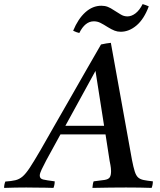

<svg xmlns="http://www.w3.org/2000/svg" viewBox="-104 -916 780 937"><path d="M431 -131 411 -260H191L122 -134Q109 -109 99.5 -89.5Q90 -70 90 -59Q90 -44 106.5 -40Q123 -36 163 -31Q163 -14 157 1Q143 0 117 0Q91 0 65 -0.5Q39 -1 24 -1Q-4 -1 -29 -0.5Q-54 0 -84 1Q-84 -15 -78 -30Q-48 -32 -29 -36.5Q-10 -41 6 -54.5Q22 -68 42 -98.5Q62 -129 94 -184Q122 -233 159 -298Q196 -363 237 -434Q278 -505 317 -574Q356 -643 389 -699Q403 -702 414.5 -704Q426 -706 437 -707L540 -136Q547 -100 553.5 -79.5Q560 -59 570 -50Q580 -41 597 -37.5Q614 -34 642 -31Q642 -14 636 1Q612 0 578 -0.5Q544 -1 511 -1Q482 -1 435 -0.5Q388 0 347 1Q348 -7 349 -15.5Q350 -24 353 -31Q389 -35 407 -38Q425 -41 431.5 -50.5Q438 -60 438 -81Q438 -86 437 -96.5Q436 -107 431 -131ZM215 -302H404L362 -570ZM592 -896Q600 -894 607.5 -891Q615 -888 622 -885Q599 -823 562.5 -792Q526 -761 485 -761Q469 -761 455 -766.5Q441 -772 423 -783Q401 -797 386 -804.5Q371 -812 354 -812Q311 -812 283 -755Q269 -758 253 -766Q277 -824 312.5 -856Q348 -888 391 -888Q408 -888 422 -882.5Q436 -877 452 -866Q470 -855 485 -845.5Q500 -836 518 -836Q538 -836 557.5 -851Q577 -866 592 -896Z"/></svg>

Font: Tiro Kannada
Style: Italic
Weight: 400
Italic angle: -11°
Designer: Kannada: John Hudson & Fiona Ross, assisted by Kaja Sojewska. Latin: John Hudson with Paul Hanslow, assisted by Kaja Soj
Foundry: Tiro Typeworks Ltd.
Version: Version 1.52